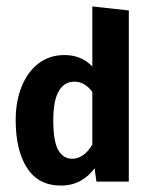

<svg xmlns="http://www.w3.org/2000/svg" viewBox="-20 -559 466 591"><path d="M376.5 -526.9V0H276.9L271 -41Q253.9 -17.1 227.8 -2.4Q201.7 12.2 167 12.2Q98.6 12.2 63.5 -41.7Q28.3 -95.7 28.3 -189.5Q28.3 -247.6 46.9 -293.2Q65.4 -338.9 99.4 -364.3Q133.3 -389.6 178.7 -389.6Q230 -389.6 264.2 -354.5V-539.1ZM144 -189Q144 -123.5 159.4 -96.9Q174.8 -70.3 202.1 -70.3Q237.8 -70.3 264.2 -113.8V-276.4Q252 -292 238.8 -299.8Q225.6 -307.6 208.5 -307.6Q178.2 -307.6 161.1 -278.8Q144 -250 144 -189Z"/></svg>

Font: Amiri Typewriter
Style: Bold
Weight: 700
Monospace: yes
Designer: Khaled Hosny
Version: Version 1.1